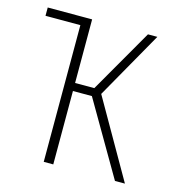

<svg xmlns="http://www.w3.org/2000/svg" viewBox="-84 -592 607 665"><g transform="rotate(15 219.0 -260.0)"><path d="M263.2 -278.8 422.9 0H387.2L233.9 -263.2H166V0H131.8V-490.2H6.8V-520H166V-292H234.9L366.2 -520H399.9Z"/></g></svg>

Font: Fira Sans Compressed UltraLight
Style: Regular
Weight: 200
Width: 1
Designer: Carrois Corporate & Edenspiekermann AG
Foundry: Carrois Corporate GbR & Edenspiekermann AG
Version: Version 4.203;PS 004.203;hotconv 1.0.88;makeotf.lib2.5.64775